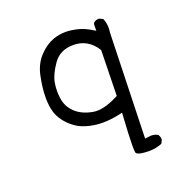

<svg xmlns="http://www.w3.org/2000/svg" viewBox="-102 -507 703 723"><g transform="rotate(-20 250.0 -145.5)"><path d="M271.5 -91.8Q257.3 -88.4 245.8 -88.4Q234.4 -88.4 225.6 -90.3Q182.1 -98.6 156.7 -124.5Q133.8 -147.5 129.4 -181.2Q127.4 -195.3 127.4 -209.5Q127.4 -227.1 130.4 -243.2Q135.7 -273.4 162.1 -311.5Q189.5 -352.1 243.7 -352.1Q301.3 -352.1 334.5 -301.3L336.4 -297.9L332.5 -115.7L325.2 -112.3Q296.4 -97.2 271.5 -91.8ZM376 121.1Q405.3 121.1 428.7 110.8L435.1 98.1Q435.5 96.7 435.5 94.5Q435.5 92.3 435.1 88.9Q433.6 82 429.7 76.2Q418.5 68.8 403.3 68.8Q398.4 68.8 393.6 69.8L377.9 71.8L390.1 -348.6Q391.6 -358.4 391.6 -367.2Q391.6 -388.2 383.8 -405.3L370.6 -411.6Q369.1 -412.1 367.4 -412.1Q365.7 -412.1 363 -411.6Q360.4 -411.1 357.4 -410.6Q352.1 -408.7 347.7 -405.3Q344.2 -401.4 344.2 -395.5V-372.6L324.2 -384.3Q293.5 -402.3 254.9 -406.7Q243.7 -408.2 234.9 -408.2Q207.5 -408.2 184.1 -399.9Q151.9 -388.2 125 -359.4Q98.1 -330.6 88.9 -288.1Q78.6 -240.7 78.6 -199.7Q78.6 -166.5 86.9 -139.6Q96.2 -111.3 121.6 -85.9Q142.6 -64.9 168 -54.2Q196.3 -42.5 232.9 -39.6Q241.2 -39.1 250 -39.1Q279.3 -39.1 312.5 -45.9L329.6 -49.8Q323.7 44.9 323.7 79.6Q323.7 103 325.2 108.4Q327.1 115.2 345.2 118.7Q359.4 121.1 376 121.1Z"/></g></svg>

Font: NaikaiFont
Style: ExtraLight
Weight: 200
Version: Version 1.89